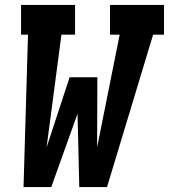

<svg xmlns="http://www.w3.org/2000/svg" viewBox="-20 -755 682 775"><path d="M75 0 93 -615H65V-735H283V-615H228L168 -160L261 -443H373L372 -160L463 -615H424V-735H642V-615H598L412 0H300L293 -296L187 0Z"/></svg>

Font: Iosevka Slab Heavy Extended
Style: Italic
Weight: 900
Width: 7
Italic angle: -9°
Monospace: yes
Designer: Belleve Invis
Foundry: Belleve Invis
Version: Version 11.1.0; ttfautohint (v1.8.3)